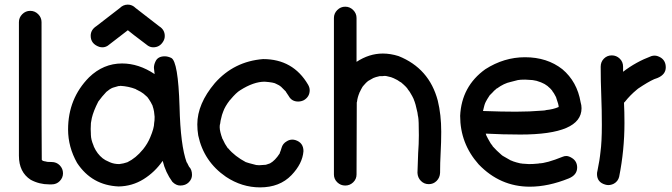

<svg xmlns="http://www.w3.org/2000/svg" viewBox="-20 -791 2912 832"><path d="M167 -94Q171 -92 180 -91Q182 -89 203.5 -89Q225 -89 239 -74.5Q253 -60 253 -40Q253 -21 239 -6.5Q225 8 204 8H193Q150 8 113 -12Q62 -45 62 -116V-695Q62 -715 76.5 -729.5Q91 -744 111 -744Q131 -744 145.5 -729.5Q160 -715 160 -695Q160 -104 161 -98H162L164 -96H163Q166 -93 168 -93Z M374 -204Q374 -207 373 -208ZM497 -80Q515 -82 532 -88Q569 -106 599 -143Q600 -143 600 -144Q620 -169 631 -196Q648 -236 648 -258Q650 -267 650 -285Q649 -297 647.5 -307.5Q646 -318 640 -336Q640 -337 639 -337Q636 -345 624 -363Q621 -366 619 -370Q604 -384 602 -385Q592 -393 573 -402Q570 -403 568 -405Q537 -417 502 -419Q500 -418 493 -418L469 -411Q456 -406 441 -393Q422 -373 406 -351Q385 -310 378 -280Q375 -260 374 -258L373 -232L374 -206Q374 -187 385 -161Q385 -159 387 -155Q401 -124 425 -105Q429 -103 437 -97L456 -88Q474 -80 497 -80ZM648 -258 649 -263V-259ZM494 17Q378 12 314 -85Q275 -154 275 -230Q275 -364 366 -456Q428 -516 509 -516Q581 -516 650 -470L647 -497Q647 -511 654 -525Q664 -547 694 -547Q707 -547 722 -540Q752 -525 758 -329Q762 -161 789 -87H790L799 -69Q812 -56 812 -33Q812 -15 798 -1Q784 13 761 13Q743 13 727 -3Q697 -44 685 -94Q651 -45 602 -14.5Q553 16 494 17ZM534 -771Q553 -771 568 -756L670 -677Q694 -662 694 -635Q694 -622 687 -611Q672 -586 644 -586Q632 -586 621 -593Q544 -651 534 -660Q533 -659 447 -593Q436 -586 424 -586Q417 -586 410 -588Q373 -601 373 -636Q373 -662 398 -678L499 -756Q514 -771 534 -771Z M1107 21Q1028 21 959 -25Q863 -91 839 -204Q835 -228 835 -252Q835 -341 911 -431Q994 -525 1120 -535Q1250 -535 1315 -424Q1322 -412 1322 -400Q1322 -372 1297 -357Q1285 -351 1272 -351Q1244 -351 1231 -375L1219 -393V-394L1198 -415Q1192 -421 1176 -428Q1167 -434 1127 -437Q1079 -437 1021 -400Q1004 -390 979 -360Q978 -358 976 -357Q955 -330 947 -307L942 -293Q934 -263 934 -255Q932 -251 932 -240Q932 -222 944 -189L945 -188Q954 -167 967 -149L969 -148Q997 -114 1046 -88Q1049 -88 1050 -87Q1051 -86 1090 -76L1103 -75L1132 -77L1150 -83Q1172 -95 1192 -126L1193 -130Q1197 -139 1200 -150Q1205 -169 1223 -179Q1234 -186 1247 -186Q1253 -186 1260 -184Q1295 -173 1295 -136Q1291 -82 1243 -32Q1192 21 1107 21Z M1476 13Q1456 13 1441.5 -1Q1427 -15 1427 -35V-713Q1427 -733 1441.5 -747.5Q1456 -762 1476 -762Q1496 -762 1510.5 -747.5Q1525 -733 1525 -713V-523Q1580 -559 1639 -559Q1672 -559 1707 -548Q1840 -495 1877 -355Q1892 -294 1892 -220Q1892 -175 1889.5 -130Q1887 -85 1887 -42Q1886 -21 1872 -7Q1858 7 1838 7Q1818 7 1804 -7Q1790 -21 1789 -42L1792 -128Q1795 -167 1795 -205Q1795 -271 1792 -285L1791 -289L1789 -303Q1781 -342 1773 -360V-361L1766 -375Q1754 -397 1748 -403Q1744 -412 1718 -434L1714 -436Q1704 -444 1686 -452Q1676 -457 1660 -460Q1659 -460 1656 -461Q1653 -462 1645 -462L1637 -461H1625Q1607 -457 1598 -453L1575 -440Q1567 -434 1556 -421L1551 -415Q1544 -403 1539 -392Q1538 -392 1538 -391V-390Q1529 -369 1527 -350Q1527 -348 1526 -347L1525 -35Q1525 -15 1510.5 -1Q1496 13 1476 13Z M2276 18Q2147 18 2054 -79Q1974 -169 1974 -289Q1980 -417 2083 -491Q2164 -543 2255 -543Q2351 -543 2417 -491Q2481 -437 2496 -348Q2500 -335 2500 -322Q2500 -208 2235 -208Q2159 -208 2085 -212L2087 -205L2094 -191L2106 -170L2115 -158V-157Q2132 -138 2153 -120L2158 -116L2193 -96Q2194 -96 2196 -95Q2198 -94 2200 -93.5Q2202 -93 2203 -92Q2217 -87 2235 -83Q2240 -83 2242 -82L2272 -80Q2291 -80 2310 -82Q2315 -82 2315 -83Q2347 -83 2419 -112Q2426 -115 2434 -115Q2445 -115 2459 -106Q2481 -92 2481 -65Q2481 -33 2445 -18Q2356 18 2276 18ZM2215 -307Q2275 -307 2335 -312Q2339 -313 2344 -313Q2344 -314 2346 -314Q2377 -317 2400 -327H2401Q2401 -338 2391 -365Q2391 -368 2389 -370V-371Q2380 -389 2373 -397V-398Q2365 -408 2355 -416L2353 -418Q2340 -428 2327 -433L2322 -435Q2305 -442 2288 -444L2256 -446Q2234 -446 2224 -444L2193 -436Q2164 -430 2134 -408Q2131 -408 2128 -403H2127Q2120 -397 2114 -390L2102 -378Q2090 -360 2084 -348V-347Q2084 -346 2083 -346Q2079 -336 2077 -326.5Q2075 -317 2073 -310Q2156 -307 2215 -307Z M2616 11Q2610 11 2603 9Q2567 -1 2567 -37Q2567 -44 2569 -51Q2580 -108 2580 -115L2582 -132Q2588 -175 2588 -250Q2588 -314 2585.5 -377Q2583 -440 2583 -502Q2583 -523 2597 -537Q2611 -551 2631 -551Q2651 -551 2665.5 -537Q2680 -523 2680 -502V-480Q2736 -523 2803 -548Q2810 -550 2817 -550Q2829 -550 2844 -541Q2865 -527 2865 -499Q2865 -468 2829 -453L2815 -448Q2788 -436 2745 -407L2739 -402Q2711 -379 2688 -350L2684 -346Q2686 -306 2686 -258Q2686 -140 2663 -25Q2658 -5 2640 5Q2628 11 2616 11Z"/></svg>

Font: Bad Comic
Style: Regular
Weight: 400
Designer: GGBotNet
Foundry: f0n7
Version: 0.9